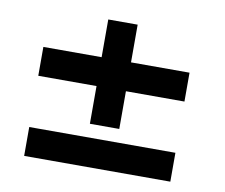

<svg xmlns="http://www.w3.org/2000/svg" viewBox="-67 -645 852 727"><g transform="rotate(10 359.5 -282.0)"><path d="M406 -163H293V-308H69V-419H293V-564H406V-419H631V-308H406ZM631 0H69V-111H631Z"/></g></svg>

Font: Open Sauce Sans ExBold Italic
Style: Regular
Weight: 800
Italic angle: -10°
Designer: Alfredo Marco Pradil
Foundry: Creative Sauce Fz LLC
Version: Version 1.477